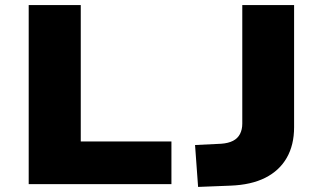

<svg xmlns="http://www.w3.org/2000/svg" viewBox="-20 -725 1272 756"><path d="M93 0V-705H298V-168H655V0ZM760 11 748 -154 851 -159Q879 -161 897.5 -170.5Q916 -180 925 -197.5Q934 -215 934 -238V-705H1138V-224Q1138 -154 1109 -103.5Q1080 -53 1024.5 -25Q969 3 887 6Z"/></svg>

Font: Nunito Sans 7pt SemiExpanded Black
Style: Regular
Weight: 900
Width: 6
Designer: Vernon Adams
Foundry: Vernon Adams
Version: Version 3.101;gftools[0.9.27]